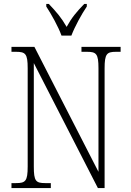

<svg xmlns="http://www.w3.org/2000/svg" viewBox="-20 -951 660 971"><path d="M291 -771H341C358 -816 393 -880 419 -918V-931H406C367 -891 342 -861 317 -815C291 -861 265 -891 227 -931H214V-918C239 -880 275 -816 291 -771ZM38 0H237V-25H209C161 -25 151 -35 151 -109V-632L475 0H509V-605C509 -679 520 -689 567 -689H590V-714H392V-689H420C467 -689 478 -679 478 -606V-82L154 -714H38V-689H61C109 -689 120 -679 120 -606V-109C120 -35 109 -25 61 -25H38Z"/></svg>

Font: Noto Serif Georgian Condensed ExtraLight
Style: Regular
Weight: 200
Width: 3
Designer: Monotype Design Team, Akaki Razmadze
Foundry: Google LLC
Version: Version 2.003